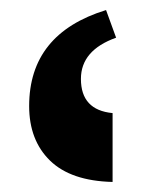

<svg xmlns="http://www.w3.org/2000/svg" viewBox="-20 -780 289 382"><path d="M204 -418V-555Q141 -561 141 -623Q141 -680 211 -705L191 -760Q38 -713 38 -569Q38 -501 79.5 -460.5Q121 -420 204 -418Z"/></svg>

Font: Noto Serif Armenian SemiCondensed Extra
Style: Regular
Weight: 800
Width: 4
Designer: Monotype Design Team
Foundry: Monotype Imaging Inc.
Version: Version 1.901